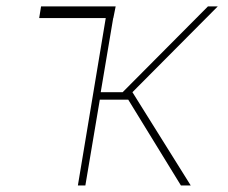

<svg xmlns="http://www.w3.org/2000/svg" viewBox="-20 -565 694 585"><path d="M332.4 -545.5 325.3 -509.9H324.9L286.9 -284.1H353.7L613.6 -545.5H643.5L383.5 -284.1L561.1 0H531.2L370.7 -261.4H284.1L240.1 0H217.3L302.2 -509.9H99.4L105.1 -545.5Z"/></svg>

Font: Inter Thin  BETA
Style: Italic
Weight: 100
Italic angle: -9.39999°
Designer: Rasmus Andersson
Foundry: rsms
Version: Version 3.011;git-f93a4a705